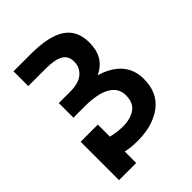

<svg xmlns="http://www.w3.org/2000/svg" viewBox="-209 -756 902 902"><g transform="rotate(-45 242.0 -305.0)"><path d="M458 -203Q458 -111 395 -64Q332 -17 231 -17Q188 -17 153 -25V51H39V-204H153V-124Q190 -114 231 -114Q281 -114 312.5 -136Q344 -158 344 -208Q344 -257 299.5 -282.5Q255 -308 169 -308H95V-405H170Q228 -405 256 -429.5Q284 -454 284 -493Q284 -530 255 -546.5Q226 -563 167 -563H50V-661H167Q283 -661 340.5 -623.5Q398 -586 398 -504Q398 -455 378 -421.5Q358 -388 316 -368Q384 -349 421 -307Q458 -265 458 -203Z"/></g></svg>

Font: Biryani
Style: Bold
Weight: 700
Designer: Dan Reynolds and Mathieu Reguer
Foundry: Dan Reynolds and Mathieu Reguer
Version: Version 1.004; ttfautohint (v1.1) -l 5 -r 5 -G 72 -x 0 -D la